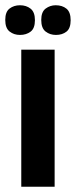

<svg xmlns="http://www.w3.org/2000/svg" viewBox="-40 -711 289 731"><path d="M41 0V-522H168V0ZM173 -578Q150 -578 133.5 -591Q117 -604 117 -635Q117 -666 134 -678.5Q151 -691 172 -691Q197 -691 213 -678Q229 -665 229 -634Q229 -603 213 -590.5Q197 -578 173 -578ZM36 -578Q13 -578 -3.5 -591Q-20 -604 -20 -635Q-20 -666 -3.5 -678.5Q13 -691 36 -691Q60 -691 76.5 -678Q93 -665 93 -634Q93 -603 76.5 -590.5Q60 -578 36 -578Z"/></svg>

Font: Bricolage Grotesque 96pt ExtraBold 96pt SemiBold
Style: Regular
Weight: 600
Version: Version 1.001;gftools[0.9.33.dev8+g029e19f]